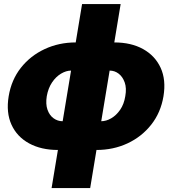

<svg xmlns="http://www.w3.org/2000/svg" viewBox="-20 -748 871 972"><path d="M272.9 11.2Q188.5 11.2 127.2 -22.2Q65.9 -55.7 38.1 -116.9Q10.3 -178.2 23.9 -260.7Q37.6 -343.8 85.7 -404.8Q133.8 -465.8 206.1 -499.5Q278.3 -533.2 363.3 -533.2H558.6Q644 -533.2 704.6 -499.5Q765.1 -465.8 793.2 -404.8Q821.3 -343.8 807.6 -260.7Q793.9 -178.2 745.6 -116.9Q697.3 -55.7 625.5 -22.2Q553.7 11.2 468.8 11.2ZM296.9 -134.3H492.2Q517.6 -134.3 543.2 -149.2Q568.8 -164.1 588.4 -192.4Q607.9 -220.7 614.3 -261.2Q621.6 -301.8 611.3 -330.6Q601.1 -359.4 580.8 -375Q560.5 -390.6 535.2 -390.6H339.8Q314.9 -390.6 288.8 -375Q262.7 -359.4 243.4 -330.6Q224.1 -301.8 216.8 -261.2Q210.4 -220.7 220.5 -192.4Q230.5 -164.1 251.2 -149.2Q272 -134.3 296.9 -134.3ZM241.2 204.1 395.5 -727.5H590.8L436.5 204.1Z"/></svg>

Font: Inter 28pt Black
Style: Italic
Weight: 900
Italic angle: -9.3988°
Designer: Rasmus Andersson
Foundry: rsms
Version: Version 4.001;git-66647c0bb